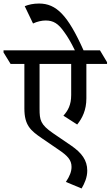

<svg xmlns="http://www.w3.org/2000/svg" viewBox="-64 -909 626 1087"><path d="M373 -204C402 -240 425 -286 425 -352V-547H542V-557L502 -624H409C320 -823 255 -889 157 -889C125 -889 98 -883 76 -874L123 -776C146 -787 173 -793 194 -793C238 -793 266 -776 300 -727C319 -701 337 -671 360 -624H-44V-612L-4 -547H74V-295C74 -200 109 -170 172 -127L267 -62C319 -27 341 -3 341 36C341 62 331 88 309 121L398 158C415 129 430 95 430 57C430 -2 398 -44 340 -84L236 -155C165 -204 160 -229 160 -293V-547H339V-371C339 -315 321 -283 295 -254Z"/></svg>

Font: Noto Serif Devanagari SemiCondensed Medium
Style: Regular
Weight: 500
Width: 4
Designer: Universal Thirst, Indian Type Foundry and the Monotype Design Team
Foundry: Monotype Imaging Inc.
Version: Version 2.004